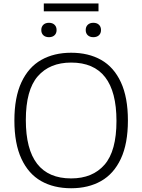

<svg xmlns="http://www.w3.org/2000/svg" viewBox="-20 -1044 796 1074"><path d="M60.5 -370Q60.5 -499.5 100 -584Q139.5 -668.5 210.8 -708.8Q282 -749 378 -749Q475 -749 546 -708.8Q617 -668.5 656.2 -584Q695.5 -499.5 695.5 -370Q695.5 -240.5 656 -156Q616.5 -71.5 545.2 -31.2Q474 9 378 9Q281 9 210 -31.2Q139 -71.5 99.8 -156Q60.5 -240.5 60.5 -370ZM631.5 -367.5Q631.5 -694 378 -694Q258 -694 191.2 -617.2Q124.5 -540.5 124.5 -372.5Q124.5 -46 378 -46Q498 -46 564.8 -122.8Q631.5 -199.5 631.5 -367.5ZM211 -876Q211 -894.5 222.5 -905.5Q234 -916.5 254 -916.5Q273.5 -916.5 285 -905.5Q296.5 -894.5 296.5 -876Q296.5 -857.5 285 -846.8Q273.5 -836 254 -836Q234 -836 222.5 -846.8Q211 -857.5 211 -876ZM459.5 -876Q459.5 -894.5 471 -905.5Q482.5 -916.5 502 -916.5Q522 -916.5 533.5 -905.5Q545 -894.5 545 -876Q545 -857.5 533.5 -846.8Q522 -836 502 -836Q482.5 -836 471 -846.8Q459.5 -857.5 459.5 -876ZM225 -980.5V-1024.5H531V-980.5Z"/></svg>

Font: Encode Sans Semi Expanded Light
Style: Regular
Weight: 300
Width: 6
Designer: Multiple Designers
Foundry: Impallari Type
Version: Version 2.000